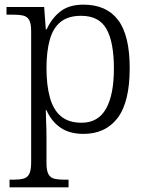

<svg xmlns="http://www.w3.org/2000/svg" viewBox="-20 -566 637 826"><path d="M21 240V207H38Q64 207 81 202.5Q98 198 106 182Q114 166 114 133V-433Q114 -465 105.5 -480Q97 -495 79.5 -499Q62 -503 34 -503H8V-536H170L177 -440H181Q202 -487 239.5 -516.5Q277 -546 339 -546Q438 -546 488 -480Q538 -414 538 -273Q538 -127 486 -58.5Q434 10 339 10Q279 10 240 -17Q201 -44 180 -92H177Q177 -70 178.5 -39Q180 -8 180 26V136Q180 168 188.5 183.5Q197 199 214 203Q231 207 256 207H275V240ZM331 -38Q402 -38 436 -98Q470 -158 470 -271Q470 -385 438 -441.5Q406 -498 329 -498Q273 -498 240.5 -471.5Q208 -445 194 -394.5Q180 -344 180 -273Q180 -200 194.5 -147Q209 -94 242 -66Q275 -38 331 -38Z"/></svg>

Font: Noto Rashi Hebrew Light
Style: Regular
Weight: 300
Version: Version 1.006